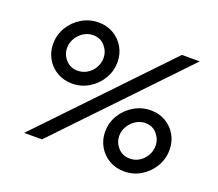

<svg xmlns="http://www.w3.org/2000/svg" viewBox="-126 -935 1277 1124"><g transform="rotate(20 512.5 -372.5)"><path d="M283 -367Q231 -367 189.5 -391Q148 -415 124 -456.5Q100 -498 100 -548Q100 -605 128.5 -652.5Q157 -700 205 -728.5Q253 -757 310 -757Q361 -757 402 -733Q443 -709 467 -668Q491 -627 491 -576Q491 -519 462.5 -471.5Q434 -424 386.5 -395.5Q339 -367 283 -367ZM119 0 831 -745H942L230 0ZM288 -449Q320 -449 347 -465.5Q374 -482 390 -510Q406 -538 406 -570Q406 -611 378 -643.5Q350 -676 304 -676Q272 -676 245 -659Q218 -642 201.5 -614Q185 -586 185 -554Q185 -513 213.5 -481Q242 -449 288 -449ZM745 12Q693 12 651.5 -12Q610 -36 586 -77.5Q562 -119 562 -169Q562 -226 591 -273.5Q620 -321 668 -349.5Q716 -378 773 -378Q824 -378 865 -354Q906 -330 929.5 -289Q953 -248 953 -197Q953 -140 924.5 -92.5Q896 -45 849 -16.5Q802 12 745 12ZM751 -70Q783 -70 809.5 -86.5Q836 -103 852 -131Q868 -159 868 -191Q868 -232 840.5 -264.5Q813 -297 767 -297Q735 -297 708 -279.5Q681 -262 664.5 -234.5Q648 -207 648 -175Q648 -134 676.5 -102Q705 -70 751 -70Z"/></g></svg>

Font: Plus Jakarta Sans Medium
Style: Italic
Weight: 500
Italic angle: -8°
Designer: Gumpita Rahayu
Foundry: Tokotype
Version: Version 2.071; ttfautohint (v1.8.4.7-5d5b);gftools[0.9.29]